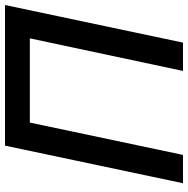

<svg xmlns="http://www.w3.org/2000/svg" viewBox="-12 -738 750 766"><g transform="rotate(-90 363.0 -355.0)"><path d="M15 0 165 -710H726L576 0H463L593 -611H257L128 0Z"/></g></svg>

Font: Raleway-v4020 SemiBold
Style: Italic
Weight: 600
Italic angle: -12°
Designer: Matt McInerney, Pablo Impallari, Rodrigo Fuenzalida
Foundry: Matt McInerney, Pablo Impallari, Rodrigo Fuenzalida
Version: Version 4.020;PS 004.020;hotconv 1.0.88;makeotf.lib2.5.64775